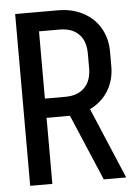

<svg xmlns="http://www.w3.org/2000/svg" viewBox="-52 -745 552 785"><g transform="rotate(-5 224.5 -352.5)"><path d="M342 0 227 -271H216H131V0H40V-705H216Q273 -705 318 -681.5Q363 -658 388 -615.5Q413 -573 413 -518V-458Q413 -401 386 -357.5Q359 -314 311 -291L434 0ZM131 -626V-350H215Q266 -350 294 -378.5Q322 -407 322 -459V-518Q322 -570 294 -598Q266 -626 215 -626Z"/></g></svg>

Font: Akshar
Style: Regular
Weight: 400
Designer: Tall Chai
Foundry: Tall Chai
Version: Version 1.000